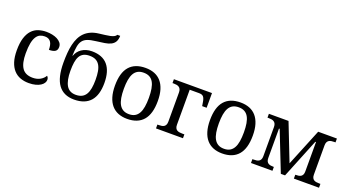

<svg xmlns="http://www.w3.org/2000/svg" viewBox="-54 -1360 3575 1966"><g transform="rotate(20 1734.0 -377.5)"><path d="M283.2 9.8Q233.4 9.8 191.4 -5.6Q149.4 -21 119.1 -54.2Q88.9 -87.4 72 -139.4Q55.2 -191.4 55.2 -265.1Q55.2 -345.2 72 -399.2Q88.9 -453.1 118.9 -485.8Q148.9 -518.6 189.7 -532.2Q230.5 -545.9 277.8 -545.9Q309.1 -545.9 340.1 -539.8Q371.1 -533.7 396 -521Q420.9 -508.3 436.5 -489Q452.1 -469.7 452.1 -443.8Q452.1 -409.2 429.7 -395Q407.2 -380.9 362.8 -380.9Q362.8 -404.3 358.9 -425.3Q355 -446.3 345.5 -462.2Q335.9 -478 319.6 -487.1Q303.2 -496.1 277.8 -496.1Q249 -496.1 225.8 -485.4Q202.6 -474.6 186 -448.2Q169.4 -421.9 160.6 -377.4Q151.9 -333 151.9 -266.1Q151.9 -159.7 187.3 -107.4Q222.7 -55.2 303.2 -55.2Q349.6 -55.2 384.3 -74.7Q418.9 -94.2 436 -125Q443.4 -119.1 448.2 -109.4Q453.1 -99.6 453.1 -85.9Q453.1 -68.8 442.4 -51.8Q431.6 -34.7 410.4 -21Q389.2 -7.3 357.4 1.2Q325.7 9.8 283.2 9.8Z M547.4 -310.1Q547.4 -365.2 551.3 -414.8Q555.2 -464.4 565.2 -507.1Q575.2 -549.8 592.5 -585.2Q609.9 -620.6 636.5 -647Q663.1 -673.3 700.4 -690.2Q737.8 -707 788.1 -712.9Q821.3 -717.3 851.6 -720.7Q881.8 -724.1 905.8 -729.5Q929.7 -734.9 946 -743.2Q962.4 -751.5 968.3 -765.1H1000Q999 -723.6 984.6 -699.5Q970.2 -675.3 943.1 -661.6Q916 -647.9 876.2 -641.6Q836.4 -635.3 784.2 -628.9Q728.5 -622.6 695.3 -609.6Q662.1 -596.7 643.8 -572Q625.5 -547.4 618.7 -507.8Q611.8 -468.3 609.4 -408.2H613.3Q621.1 -431.2 636 -451.2Q650.9 -471.2 672.6 -486.1Q694.3 -501 722.2 -509.5Q750 -518.1 784.2 -518.1Q897.9 -518.1 955.6 -451.4Q1013.2 -384.8 1013.2 -254.9Q1013.2 -190.9 999 -141.6Q984.9 -92.3 955.6 -58.6Q926.3 -24.9 881.8 -7.6Q837.4 9.8 777.3 9.8Q663.1 9.8 605.2 -68.4Q547.4 -146.5 547.4 -310.1ZM917 -254.9Q917 -307.6 909.9 -347.2Q902.8 -386.7 886.5 -413.3Q870.1 -439.9 843.5 -453.4Q816.9 -466.8 777.3 -466.8Q737.8 -466.8 711.7 -453.4Q685.5 -439.9 670.4 -413.3Q655.3 -386.7 649.2 -347.2Q643.1 -307.6 643.1 -254.9Q643.1 -150.9 674.8 -96.4Q706.5 -42 777.3 -42Q816.9 -42 843.5 -55.7Q870.1 -69.3 886.5 -96.4Q902.8 -123.5 909.9 -163.3Q917 -203.1 917 -254.9Z M1590.3 -269Q1590.3 -127.9 1530.5 -59.1Q1470.7 9.8 1355.5 9.8Q1301.3 9.8 1258.3 -7.3Q1215.3 -24.4 1185.3 -59.1Q1155.3 -93.8 1139.4 -146.2Q1123.5 -198.7 1123.5 -269Q1123.5 -409.2 1182.9 -477.5Q1242.2 -545.9 1358.4 -545.9Q1412.6 -545.9 1455.6 -529.1Q1498.5 -512.2 1528.6 -477.8Q1558.6 -443.4 1574.5 -391.4Q1590.3 -339.4 1590.3 -269ZM1220.2 -269Q1220.2 -213.4 1227.5 -170.9Q1234.9 -128.4 1251.2 -99.9Q1267.6 -71.3 1293.7 -56.6Q1319.8 -42 1357.4 -42Q1395 -42 1420.9 -56.6Q1446.8 -71.3 1462.9 -99.9Q1479 -128.4 1486.1 -170.9Q1493.2 -213.4 1493.2 -269Q1493.2 -324.7 1485.8 -366.7Q1478.5 -408.7 1462.4 -436.8Q1446.3 -464.8 1420.2 -479Q1394 -493.2 1356.4 -493.2Q1318.8 -493.2 1293 -479Q1267.1 -464.8 1251 -436.8Q1234.9 -408.7 1227.5 -366.7Q1220.2 -324.7 1220.2 -269Z M2083.5 -536.1V-376H2034.7L2029.3 -409.2Q2025.9 -432.6 2020.8 -448.2Q2015.6 -463.9 2007.8 -473.1Q2000 -482.4 1988.3 -486.3Q1976.6 -490.2 1959.5 -490.2H1857.4V-108.9Q1857.4 -86.9 1864 -73.5Q1870.6 -60.1 1881.8 -53.2Q1893.1 -46.4 1908 -44.2Q1922.9 -42 1939.5 -42H1962.4V0H1668.5V-42H1681.6Q1698.2 -42 1713.1 -44.2Q1728 -46.4 1739.3 -53.2Q1750.5 -60.1 1757.1 -73.5Q1763.7 -86.9 1763.7 -108.9V-425.8Q1763.7 -447.8 1757.1 -461.2Q1750.5 -474.6 1739.3 -481.9Q1728 -489.3 1713.1 -491.7Q1698.2 -494.1 1681.6 -494.1H1668.5V-536.1Z M2625.5 -269Q2625.5 -127.9 2565.7 -59.1Q2505.9 9.8 2390.6 9.8Q2336.4 9.8 2293.5 -7.3Q2250.5 -24.4 2220.5 -59.1Q2190.4 -93.8 2174.6 -146.2Q2158.7 -198.7 2158.7 -269Q2158.7 -409.2 2218 -477.5Q2277.3 -545.9 2393.6 -545.9Q2447.8 -545.9 2490.7 -529.1Q2533.7 -512.2 2563.7 -477.8Q2593.8 -443.4 2609.6 -391.4Q2625.5 -339.4 2625.5 -269ZM2255.4 -269Q2255.4 -213.4 2262.7 -170.9Q2270 -128.4 2286.4 -99.9Q2302.7 -71.3 2328.9 -56.6Q2355 -42 2392.6 -42Q2430.2 -42 2456.1 -56.6Q2481.9 -71.3 2498 -99.9Q2514.2 -128.4 2521.2 -170.9Q2528.3 -213.4 2528.3 -269Q2528.3 -324.7 2521 -366.7Q2513.7 -408.7 2497.6 -436.8Q2481.4 -464.8 2455.3 -479Q2429.2 -493.2 2391.6 -493.2Q2354 -493.2 2328.1 -479Q2302.2 -464.8 2286.1 -436.8Q2270 -408.7 2262.7 -366.7Q2255.4 -324.7 2255.4 -269Z M3444.8 0H3170.9V-42H3173.8Q3190.4 -42 3205.3 -44.2Q3220.2 -46.4 3231.4 -53.2Q3242.7 -60.1 3249.3 -73.5Q3255.9 -86.9 3255.9 -108.9V-429.2H3248.5L3074.7 0H3028.8L2859.9 -429.2H2852.5V-108.9Q2852.5 -86.9 2859.1 -73.5Q2865.7 -60.1 2877 -53.2Q2888.2 -46.4 2903.1 -44.2Q2918 -42 2934.6 -42H2937.5V0H2703.6V-42H2716.8Q2733.4 -42 2748.3 -44.2Q2763.2 -46.4 2774.4 -53.2Q2785.6 -60.1 2792.2 -73.5Q2798.8 -86.9 2798.8 -108.9V-425.8Q2798.8 -447.8 2792.2 -461.2Q2785.6 -474.6 2774.4 -481.9Q2763.2 -489.3 2748.3 -491.7Q2733.4 -494.1 2716.8 -494.1H2703.6V-536.1H2917.5L3075.7 -131.8L3240.7 -536.1H3444.8V-494.1H3431.6Q3415 -494.1 3400.1 -491.9Q3385.3 -489.7 3374 -482.7Q3362.8 -475.6 3356.2 -462.2Q3349.6 -448.7 3349.6 -426.8V-108.9Q3349.6 -86.9 3356.2 -73.5Q3362.8 -60.1 3374 -53.2Q3385.3 -46.4 3400.1 -44.2Q3415 -42 3431.6 -42H3444.8Z"/></g></svg>

Font: Droid Serif
Style: Regular
Weight: 400
Designer: Monotype Design team
Foundry: Monotype Imaging Inc.
Version: Version 1.03